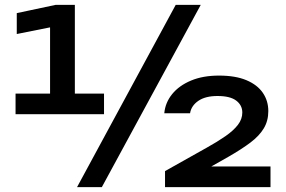

<svg xmlns="http://www.w3.org/2000/svg" viewBox="-20 -770 1176 790"><path d="M288 -750V-350H186V-727L239 -668L49 -630V-716L209 -750ZM44 -385H408V-300H44ZM703 -750H806L399 0H297ZM656 -304Q660 -348 688.5 -383Q717 -418 766 -438.5Q815 -459 881 -459Q949 -459 994 -440Q1039 -421 1061.5 -388Q1084 -355 1084 -313Q1084 -273 1065.5 -242Q1047 -211 1010.5 -183.5Q974 -156 920 -125L784 -48L725 -85H1093V0H659V-66L830 -162Q875 -187 908 -210Q941 -233 959 -256.5Q977 -280 977 -307Q977 -337 952 -356Q927 -375 875 -375Q825 -375 796 -355Q767 -335 762 -304Z"/></svg>

Font: Bounded
Style: Regular
Weight: 400
Designer: Vlad Churkin
Version: Version 1.0